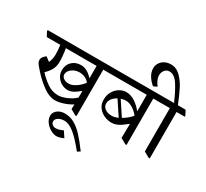

<svg xmlns="http://www.w3.org/2000/svg" viewBox="-286 -1417 2376 2210"><g transform="rotate(30 901.5 -312.0)"><path d="M861 -590V-575H751V42H735L661 0L664 -63Q620 -34 557 -12.5Q494 9 443 9Q370 9 289.5 -48Q209 -105 135 -186Q91 -235 74.5 -258.5Q58 -282 58 -306Q58 -329 74.5 -349.5Q91 -370 109 -382L164 -340Q174 -354 181.5 -386.5Q189 -419 189 -450Q189 -474 186.5 -510.5Q184 -547 180 -575H0L-31 -634V-650H829ZM442 -58Q490 -58 556 -85.5Q622 -113 665 -155V-243H664Q658 -238 629 -215Q600 -192 570.5 -179Q541 -166 513 -166Q469 -166 429.5 -187.5Q390 -209 365.5 -247Q341 -285 341 -332Q341 -405 387.5 -449Q434 -493 505 -493Q588 -493 661 -411H663V-574H254Q262 -535 266.5 -486Q271 -437 271 -404Q271 -339 246 -295Q221 -251 179 -211Q229 -155 297 -107Q365 -59 442 -59ZM663 -349Q642 -380 606 -396Q570 -412 534 -412Q495 -412 462 -397Q429 -382 409 -357Q389 -332 389 -303Q389 -277 416 -256.5Q443 -236 483 -236Q528 -236 578 -269.5Q628 -303 663 -350Z M660 157Q613 157 580.5 177Q548 197 548 230Q548 249 565.5 266Q583 283 612 283Q633 283 660 275.5Q687 268 707 256L758 332Q737 343 711 350.5Q685 358 665 358Q628 358 585.5 334Q543 310 514.5 271Q486 232 486 189Q486 160 503.5 135.5Q521 111 552 96.5Q583 82 622 82Q690 82 748.5 114Q807 146 864 206.5Q921 267 997 370L960 394Q864 274 792.5 215.5Q721 157 660 157Z M1526 -590V-575H1416V42H1400L1326 0L1329 -184L1325 -186Q1282 -152 1257.5 -135Q1233 -118 1202 -105.5Q1171 -93 1137 -93Q1085 -93 1036.5 -115Q988 -137 957.5 -179Q927 -221 927 -278Q927 -341 954.5 -388Q982 -435 1025 -460Q1068 -485 1111 -485Q1172 -485 1229 -447.5Q1286 -410 1327 -357H1329V-575H861L830 -634V-650H1495ZM1213 -201Q1247 -220 1277.5 -245.5Q1308 -271 1327 -296Q1296 -338 1249 -367.5Q1202 -397 1160 -397Q1125 -397 1092 -386L1214 -201ZM1096 -163Q1135 -163 1182 -184L1058 -371Q1020 -351 997 -320.5Q974 -290 974 -256Q974 -215 1008.5 -189.5Q1043 -164 1095 -164Z M1834 -590V-575H1725V42H1709L1636 1V-575H1527L1496 -634V-650H1648Q1597 -772 1543 -855.5Q1489 -939 1425 -939Q1385 -939 1362 -909.5Q1339 -880 1339 -843Q1339 -810 1355 -775.5Q1371 -741 1390 -720V-718L1343 -695Q1301 -728 1270.5 -776.5Q1240 -825 1240 -880Q1240 -916 1260 -948Q1280 -980 1316 -999Q1352 -1018 1399 -1018Q1471 -1018 1527 -961.5Q1583 -905 1618.5 -833.5Q1654 -762 1700 -650H1802Z"/></g></svg>

Font: Martel DemiBold
Style: Regular
Weight: 600
Designer: Dan Reynolds
Foundry: Dan Reynolds
Version: Version 1.001; ttfautohint (v1.1) -l 5 -r 5 -G 72 -x 0 -D la